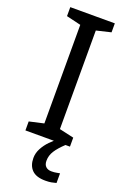

<svg xmlns="http://www.w3.org/2000/svg" viewBox="-175 -835 689 1045"><g transform="rotate(20 169.5 -313.0)"><path d="M298 -66H40V-118L124 -137V-708L40 -728V-780H298V-728L214 -708V-137L298 -118ZM204 50Q204 72 216 83.5Q228 95 249 95Q266 95 277.5 92.5Q289 90 297 89V145Q283 149 269 151.5Q255 154 235 154Q182 154 157 129Q132 104 132 60Q132 31 146.5 4Q161 -23 182.5 -45Q204 -67 224 -81L272 -66Q238 -34 221 -7.5Q204 19 204 50Z"/></g></svg>

Font: Noto Sans Malayalam UI
Style: Regular
Weight: 400
Designer: Jelle Bosma - Monotype Design Team
Foundry: Monotype Imaging Inc.
Version: Version 2.104